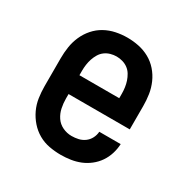

<svg xmlns="http://www.w3.org/2000/svg" viewBox="-130 -654 761 777"><g transform="rotate(30 250.0 -265.0)"><path d="M252 8Q225 8 198 3Q171 -2 147.5 -15.5Q124 -29 106 -49.5Q88 -70 76.5 -94.5Q65 -119 61 -146Q57 -173 57 -200V-330Q57 -357 61 -383.5Q65 -410 76 -435Q87 -460 105 -480.5Q123 -501 146.5 -514Q170 -527 196.5 -532.5Q223 -538 250 -538Q277 -538 303.5 -532.5Q330 -527 353.5 -514Q377 -501 395 -480.5Q413 -460 424 -435Q435 -410 439 -383.5Q443 -357 443 -330V-221H157V-200Q157 -178 161.5 -156.5Q166 -135 178 -117Q190 -99 210 -89.5Q230 -80 252 -80Q268 -80 283.5 -83.5Q299 -87 312 -96.5Q325 -106 332.5 -120.5Q340 -135 341 -151H441Q440 -128 433 -105.5Q426 -83 413 -64Q400 -45 381.5 -30.5Q363 -16 342 -7.5Q321 1 298 4.5Q275 8 252 8ZM343 -309V-330Q343 -344 341 -358.5Q339 -373 334.5 -386.5Q330 -400 322.5 -412.5Q315 -425 303.5 -433.5Q292 -442 278 -446Q264 -450 250 -450Q236 -450 222 -446Q208 -442 196.5 -433.5Q185 -425 177.5 -412.5Q170 -400 165.5 -386.5Q161 -373 159 -358.5Q157 -344 157 -330V-309Z"/></g></svg>

Font: Iosevka Slab Semibold
Style: Regular
Weight: 600
Monospace: yes
Designer: Belleve Invis
Foundry: Belleve Invis
Version: Version 11.1.1; ttfautohint (v1.8.3)